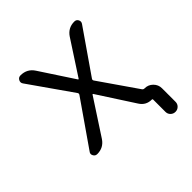

<svg xmlns="http://www.w3.org/2000/svg" viewBox="-172 -655 907 907"><g transform="rotate(-45 281.0 -202.0)"><path d="M276.4 -316.4Q277.3 -315.4 278.3 -315.4Q279.3 -315.4 280.3 -316.4L391.6 -487.3Q415 -522.5 457 -522.5Q470.7 -522.5 476.6 -510.7Q482.4 -499 474.6 -488.3L325.2 -272.5Q321.3 -266.6 325.2 -260.7L457 -70.3Q460.9 -64.5 468.8 -64.5H469.7Q493.2 -64.5 510.3 -47.4Q527.3 -30.3 527.3 -6.8V84Q527.3 97.7 517.6 107.4Q507.8 117.2 493.7 117.2Q479.5 117.2 469.7 107.4Q460 97.7 460 84V2Q460 -2.9 455.1 -2.9Q417 -2.9 396.5 -35.2L278.3 -217.8Q277.3 -218.8 276.4 -218.8Q275.4 -218.8 274.4 -217.8L157.2 -38.1Q133.8 -2.9 91.8 -2.9Q78.1 -2.9 72.3 -14.6Q69.3 -19.5 69.3 -25.4Q69.3 -31.2 74.2 -37.1L229.5 -260.7Q233.4 -266.6 229.5 -272.5L79.1 -487.3Q71.3 -498 77.6 -510.3Q84 -522.5 97.7 -522.5Q141.6 -522.5 165 -486.3Z"/></g></svg>

Font: Gen Jyuu Gothic Normal
Style: Regular
Weight: 300
Designer: [Source Han Sans]
Ryoko NISHIZUKA  (kana & ideographs); Paul D. Hunt (Latin, Greek & Cyrillic); Wenlong ZHANG  (bopomofo
Version: Version 1.002.20150607